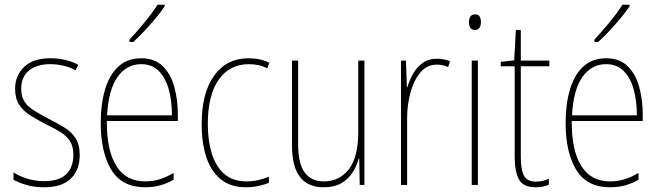

<svg xmlns="http://www.w3.org/2000/svg" viewBox="-20 -877 2795 814"><path d="M318 -219Q318 -157 280.5 -120Q243 -83 167 -83Q125 -83 91.5 -93Q58 -103 37 -115V-146Q64 -129 97.5 -119Q131 -109 167 -109Q231 -109 261 -138.5Q291 -168 291 -221Q291 -257 276.5 -279Q262 -301 236.5 -317Q211 -333 177 -349Q140 -368 109.5 -387Q79 -406 61.5 -432.5Q44 -459 44 -501Q44 -556 82 -593Q120 -630 194 -630Q228 -630 258.5 -622.5Q289 -615 312 -602L300 -579Q280 -591 251 -598Q222 -605 193 -605Q137 -605 103.5 -578.5Q70 -552 70 -500Q70 -467 84 -446Q98 -425 123.5 -409Q149 -393 183 -375Q220 -356 250.5 -338Q281 -320 299.5 -292.5Q318 -265 318 -219Z M579 -630Q636 -630 670 -596.5Q704 -563 719 -508.5Q734 -454 734 -391V-364H433Q432 -240 473 -174Q514 -108 595 -108Q627 -108 655.5 -116.5Q684 -125 716 -144V-115Q690 -100 660.5 -91.5Q631 -83 595 -83Q497 -83 452 -157Q407 -231 407 -356Q407 -436 425.5 -498Q444 -560 482 -595Q520 -630 579 -630ZM579 -605Q517 -605 478.5 -551Q440 -497 434 -388H709Q709 -449 695.5 -498Q682 -547 653 -576Q624 -605 579 -605ZM678 -850Q662 -826 639 -798.5Q616 -771 591.5 -745Q567 -719 545 -699H529V-709Q563 -746 593.5 -783Q624 -820 648 -857H678Z M1023 -83Q958 -83 916.5 -116.5Q875 -150 855 -210Q835 -270 835 -351Q835 -483 888 -556.5Q941 -630 1034 -630Q1083 -630 1122 -611L1113 -587Q1095 -597 1075 -601Q1055 -605 1035 -605Q954 -605 907.5 -539.5Q861 -474 861 -351Q861 -281 878 -226Q895 -171 931 -139.5Q967 -108 1025 -108Q1074 -108 1120 -128V-102Q1101 -94 1075.5 -88.5Q1050 -83 1023 -83Z M1525 -620V-93H1505L1503 -205H1501Q1493 -175 1475.5 -147Q1458 -119 1428 -101Q1398 -83 1352 -83Q1218 -83 1218 -259V-620H1244V-266Q1244 -183 1272 -145.5Q1300 -108 1353 -108Q1419 -108 1459 -159.5Q1499 -211 1499 -320V-620Z M1832 -628Q1846 -628 1860.5 -625.5Q1875 -623 1888 -617L1880 -593Q1871 -597 1858.5 -600Q1846 -603 1832 -603Q1790 -603 1762 -569.5Q1734 -536 1720 -484Q1706 -432 1706 -376V-93H1680V-620H1701L1705 -507H1707Q1715 -535 1730.5 -563Q1746 -591 1771 -609.5Q1796 -628 1832 -628Z M1994 -816Q2009 -816 2014 -806Q2019 -796 2019 -784Q2019 -769 2013 -759.5Q2007 -750 1993 -750Q1979 -750 1973.5 -760Q1968 -770 1968 -783Q1968 -795 1973.5 -805.5Q1979 -816 1994 -816ZM2006 -620V-93H1980V-620Z M2252 -107Q2268 -107 2282 -110.5Q2296 -114 2307 -119V-94Q2295 -89 2282 -86Q2269 -83 2251 -83Q2198 -83 2180 -116.5Q2162 -150 2162 -213V-596H2103V-615L2160 -621L2167 -750H2188V-620H2309V-596H2188V-212Q2188 -159 2201 -133Q2214 -107 2252 -107Z M2550 -630Q2607 -630 2641 -596.5Q2675 -563 2690 -508.5Q2705 -454 2705 -391V-364H2404Q2403 -240 2444 -174Q2485 -108 2566 -108Q2598 -108 2626.5 -116.5Q2655 -125 2687 -144V-115Q2661 -100 2631.5 -91.5Q2602 -83 2566 -83Q2468 -83 2423 -157Q2378 -231 2378 -356Q2378 -436 2396.5 -498Q2415 -560 2453 -595Q2491 -630 2550 -630ZM2550 -605Q2488 -605 2449.5 -551Q2411 -497 2405 -388H2680Q2680 -449 2666.5 -498Q2653 -547 2624 -576Q2595 -605 2550 -605ZM2649 -850Q2633 -826 2610 -798.5Q2587 -771 2562.5 -745Q2538 -719 2516 -699H2500V-709Q2534 -746 2564.5 -783Q2595 -820 2619 -857H2649Z"/></svg>

Font: Noto Sans Telugu UI Condensed Thin
Style: Regular
Weight: 100
Width: 3
Designer: Jelle Bosma - Monotype Design Team
Foundry: Monotype Imaging Inc.
Version: Version 2.005; ttfautohint (v1.8.4.7-5d5b)